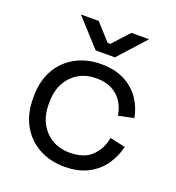

<svg xmlns="http://www.w3.org/2000/svg" viewBox="-129 -794 832 910"><g transform="rotate(20 287.0 -338.5)"><path d="M47 -239V-250Q47 -329 79.5 -385.5Q112 -442 168.5 -472.5Q225 -503 296 -503Q366 -503 415.5 -477Q465 -451 493.5 -408Q522 -365 530 -316L453 -300Q448 -336 429.5 -366Q411 -396 378 -414Q345 -432 297 -432Q248 -432 209.5 -410Q171 -388 148.5 -347Q126 -306 126 -249V-240Q126 -183 148.5 -142Q171 -101 209.5 -79Q248 -57 297 -57Q370 -57 408.5 -95Q447 -133 456 -189L534 -172Q523 -124 494 -81Q465 -38 415.5 -12Q366 14 296 14Q225 14 168.5 -16.5Q112 -47 79.5 -104Q47 -161 47 -239ZM248 -555 124 -691H214L289 -608H303L379 -691H468L345 -555Z"/></g></svg>

Font: Space Grotesk Frontify
Style: Regular
Weight: 400
Designer: Florian Karsten
Version: Version 2.000